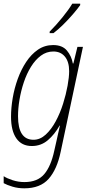

<svg xmlns="http://www.w3.org/2000/svg" viewBox="-25 -784 487 1044"><path d="M107 240Q73 240 43 231Q13 222 -5 212V174Q13 186 44 196Q75 206 108 206Q179 206 215.5 163Q252 120 270 36L282 -17Q285 -32 290.5 -55.5Q296 -79 301 -101H299Q272 -53 235 -21.5Q198 10 148 10Q93 10 64 -31.5Q35 -73 35 -149Q35 -197 44 -250.5Q53 -304 71.5 -355Q90 -406 117.5 -447.5Q145 -489 181.5 -514Q218 -539 264 -539Q314 -539 339 -509Q364 -479 371 -439H374L396 -529H426L305 41Q285 137 239.5 188.5Q194 240 107 240ZM157 -24Q193 -24 223.5 -52Q254 -80 278 -124.5Q302 -169 318 -220Q334 -271 342.5 -318Q351 -365 351 -397Q351 -448 328 -476Q305 -504 265 -504Q228 -504 197.5 -481.5Q167 -459 143.5 -421Q120 -383 104.5 -336.5Q89 -290 81 -242Q73 -194 73 -152Q73 -24 157 -24ZM245 -612Q280 -647 314.5 -689.5Q349 -732 368 -764H411V-756Q396 -735 371 -706Q346 -677 318 -649.5Q290 -622 266 -604H245Z"/></svg>

Font: Noto Sans Condensed ExtraLight
Style: Italic
Weight: 200
Width: 3
Italic angle: -12°
Designer: Monotype Design Team
Foundry: Monotype Imaging Inc.
Version: Version 2.013; ttfautohint (v1.8.4.7-5d5b)